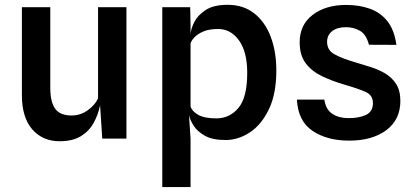

<svg xmlns="http://www.w3.org/2000/svg" viewBox="-20 -576 1726 798"><path d="M228 11Q157 11 114 -38.5Q71 -88 71 -180.5V-546H189V-212Q189 -151.5 209.5 -123.8Q230 -96 277 -96Q314.5 -96 344.8 -117.8Q375 -139.5 387.5 -167V-546H505.5V0H405L396 -138.5Q388 -99 369 -64.8Q350 -30.5 315.8 -9.8Q281.5 11 228 11Z M654.5 201.5V-546H770.5L772 -470.5V-433Q773 -455 787.2 -483.8Q801.5 -512.5 834.5 -534.2Q867.5 -556 926 -556Q992 -556 1037 -520.2Q1082 -484.5 1105.2 -423Q1128.5 -361.5 1128.5 -283Q1128.5 -186.5 1097.8 -122.2Q1067 -58 1018.8 -26Q970.5 6 917.5 6Q863 6 831.2 -12Q799.5 -30 784.5 -54.2Q769.5 -78.5 765.5 -97L772 0.5V201.5ZM886.5 -455.5Q849 -455.5 824.8 -445Q800.5 -434.5 787.8 -420.5Q775 -406.5 772 -395.5V-134.5Q776.5 -115 802.5 -99.5Q828.5 -84 879 -84Q934.5 -84 971 -127.5Q1007.5 -171 1007.5 -273Q1007.5 -361 973.2 -408.2Q939 -455.5 886.5 -455.5Z M1431.5 8.5Q1338.5 8.5 1278.5 -32.5Q1218.5 -73.5 1214 -162H1328Q1334.5 -120 1361.8 -102.5Q1389 -85 1429 -85Q1472.5 -85 1501.2 -98.5Q1530 -112 1530 -147.5Q1530 -180 1500.5 -193.5Q1471 -207 1412.5 -224Q1360.5 -239 1318 -259.5Q1275.5 -280 1250.5 -313.2Q1225.5 -346.5 1225.5 -400Q1225.5 -473 1279.5 -514.2Q1333.5 -555.5 1418.5 -555.5Q1473 -555.5 1517.2 -539.8Q1561.5 -524 1590.2 -487.8Q1619 -451.5 1627.5 -389.5L1513.5 -390Q1502 -433.5 1475.8 -448.2Q1449.5 -463 1417.5 -463Q1381.5 -463 1360.5 -446.5Q1339.5 -430 1339.5 -402Q1339.5 -368.5 1368.2 -351.5Q1397 -334.5 1455 -317.5Q1486 -308 1519.2 -297.8Q1552.5 -287.5 1580.8 -270.8Q1609 -254 1626.5 -226.8Q1644 -199.5 1644 -156Q1644 -79 1585.8 -35.2Q1527.5 8.5 1431.5 8.5Z"/></svg>

Font: Spline Sans Medium
Style: Regular
Weight: 500
Designer: Eben Sorkin, Mirko Velimirovic
Foundry: Sorkin Type
Version: Version 1.000; ttfautohint (v1.8.3)